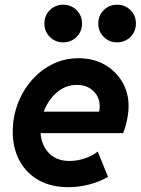

<svg xmlns="http://www.w3.org/2000/svg" viewBox="-20 -774 588 802"><path d="M265.6 7.8Q193.4 7.8 141.4 -21.5Q89.4 -50.8 61.3 -103.3Q33.2 -155.8 33.2 -224.6Q33.2 -283.7 53.5 -338.6Q73.7 -393.6 110.8 -436.8Q147.9 -480 198.2 -505.4Q248.5 -530.8 308.1 -530.8Q369.6 -530.8 416.7 -504.2Q463.9 -477.5 490.5 -432.1Q517.1 -386.7 517.1 -331.1Q517.1 -311.5 513.9 -291Q510.7 -270.5 505.6 -251.7Q500.5 -232.9 494.1 -217.8H127.9L145 -307.6H394Q395.5 -313.5 396 -319.1Q396.5 -324.7 396.5 -329.1Q396.5 -369.1 369.6 -394.3Q342.8 -419.4 300.8 -419.4Q267.6 -419.4 239.7 -403.6Q211.9 -387.7 191.7 -360.8Q171.4 -334 160.2 -300.5Q148.9 -267.1 148.9 -232.4Q148.9 -174.8 180.9 -138.2Q212.9 -101.6 270 -101.6Q303.7 -101.6 336.2 -113Q368.7 -124.5 388.2 -141.1L431.2 -35.2Q395.5 -14.6 352.5 -3.4Q309.6 7.8 265.6 7.8ZM469.3 -597.1Q436.1 -597.1 413.3 -619.8Q390.5 -642.6 390.5 -675.7Q390.5 -709 413.3 -731.7Q436 -754.3 469.1 -754.3Q502.4 -754.3 525.1 -731.7Q547.7 -709 547.7 -675.8Q547.7 -642.6 525.1 -619.9Q502.4 -597.1 469.3 -597.1ZM244.1 -597.1Q210.9 -597.1 188.1 -619.8Q165.4 -642.6 165.4 -675.7Q165.4 -709 188.1 -731.7Q210.9 -754.3 244 -754.3Q277.3 -754.3 300 -731.7Q322.6 -709 322.6 -675.8Q322.6 -642.6 300 -619.9Q277.3 -597.1 244.1 -597.1Z"/></svg>

Font: Reddit Sans
Style: Italic
Weight: 400
Italic angle: -11.25°
Designer: Stephen Hutchings
Version: Version 1.013